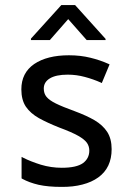

<svg xmlns="http://www.w3.org/2000/svg" viewBox="-20 -731 511 760"><path d="M354.5 -254.9Q386.7 -235.8 404.3 -209Q421.9 -181.6 421.9 -140.6Q421.9 -66.9 369.1 -28.8Q342.8 -9.8 306.2 -0.5Q269 9.3 222.7 8.8Q170.4 8.8 132.8 0.5Q95.2 -8.3 67.9 -23.4L66.4 -24.4L65.4 -24.9V-25.9V-27.3V-102.5V-106.4V-109.9L68.8 -108.4L72.3 -106.4Q101.1 -91.8 141.6 -79.1Q182.1 -66.9 224.6 -66.9Q282.7 -66.9 308.6 -85.4Q333.5 -104 333.5 -134.8Q333.5 -151.9 324.2 -165.5Q314.5 -179.2 289.6 -193.4Q263.7 -208 214.8 -226.1Q168 -244.6 134.3 -263.2Q100.6 -282.2 82.5 -308.6Q64.5 -335.4 64.5 -377.4Q64.5 -442.4 115.2 -477.5Q166.5 -512.2 252.9 -512.2Q298.8 -512.2 337.9 -502.4Q376 -493.2 409.7 -478L411.6 -477.1L413.6 -476.1L413.1 -474.1L412.1 -472.2L384.8 -406.7L383.8 -404.3L383.3 -402.3L380.9 -403.3L378.9 -404.3Q349.1 -417.5 316.4 -426.3Q282.7 -435.5 248 -435.5Q201.2 -435.5 176.8 -420.4Q153.3 -405.8 153.3 -380.4Q153.3 -360.8 164.1 -347.7Q175.3 -334 201.2 -321.3Q228 -308.1 275.4 -291Q322.8 -273.4 354.5 -254.9ZM397.9 -577.1V-572.3H323.2L250 -655.3L177.2 -572.3H102.5V-578.1L222.7 -710.9H277.3Z"/></svg>

Font: MAUL
Style: Regular
Weight: 400
Designer: MAUL
Version: Version 1.0; 2020; ttfautohint (v1.8.3)